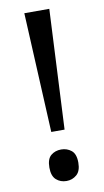

<svg xmlns="http://www.w3.org/2000/svg" viewBox="-84 -755 438 810"><g transform="rotate(-10 134.5 -350.0)"><path d="M163 -201H106L81 -714H188ZM72 -54Q72 -91 90 -106Q108 -121 134 -121Q159 -121 177.5 -106Q196 -91 196 -54Q196 -18 177.5 -2Q159 14 134 14Q108 14 90 -2Q72 -18 72 -54Z"/></g></svg>

Font: Noto Sans Lao UI
Style: Regular
Weight: 400
Designer: Monotype Design Team
Foundry: Monotype Imaging Inc.
Version: Version 2.000